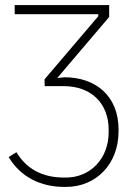

<svg xmlns="http://www.w3.org/2000/svg" viewBox="-20 -540 520 758"><path d="M156 -207H157L156 -200H231C342 -200 409 -130 409 -28V-18C409 86 337 161 240 161H233C146 161 84 126 45 61L14 80C61 158 139 198 235 198H240C360 198 448 107 448 -21V-29C448 -160 359 -235 234 -235L206 -232L411 -473V-520H38V-484H368V-476L156 -227Z"/></svg>

Font: Fixel Display ExtraLight
Style: Regular
Weight: 200
Designer: AlfaBravo + MacPaw
Foundry: Kyrylo Tkachov, Marchela Mozhyna, Serhii Makarenko, Maria Weinstein, Zakhar Kryvoshyya
Version: Version 1.211